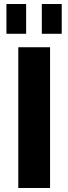

<svg xmlns="http://www.w3.org/2000/svg" viewBox="-20 -935 340 955"><path d="M229 -700V0H71V-700ZM110 -915V-767H12V-915ZM287 -915V-767H188V-915Z"/></svg>

Font: Pathway Extreme 28pt
Style: Bold
Weight: 700
Designer: Eduardo Rodriguez Tunni
Foundry: Eduardo Rodriguez Tunni
Version: Version 1.001;gftools[0.9.26]